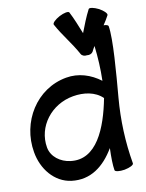

<svg xmlns="http://www.w3.org/2000/svg" viewBox="-102 -1002 838 1103"><g transform="rotate(-10 317.0 -450.5)"><path d="M472 -681C477 -692 483 -702 489 -712C497 -644 501 -576 499 -507C441 -551 370 -574 297 -561C119 -530 9 -352 41 -171C58 -71 126 15 224 28C335 42 416 -21 474 -119C472 -65 473 -19 478 10C479 20 506 23 536 18C567 12 591 0 589 -10C567 -137 562 -267 573 -396C585 -535 602 -735 589 -810C588 -816 577 -820 561 -820C573 -837 583 -855 593 -873C598 -882 579 -901 552 -916C524 -930 498 -935 493 -927C471 -885 454 -840 437 -796C419 -840 402 -885 380 -927C375 -935 349 -930 322 -916C294 -901 275 -882 280 -873C316 -806 366 -748 402 -681C408 -670 422 -664 437 -667C451 -665 465 -670 472 -681ZM238 -85C181 -92 129 -129 119 -185C97 -310 188 -427 317 -449C380 -460 447 -451 491 -408C458 -237 389 -65 238 -85Z"/></g></svg>

Font: Nupuram SemiBold
Style: Regular
Weight: 600
Designer: Santhosh Thottingal (santhosh.thottingal@gmail.com)
Foundry: SMC
Version: Version 1.000